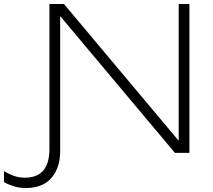

<svg xmlns="http://www.w3.org/2000/svg" viewBox="-152 -770 1071 967"><path d="M97 -750H170L748 -61V-750H802V0H729L151 -689V-8Q151 75 107 126Q63 177 -23 177Q-54 177 -83 168Q-112 159 -132 147V92Q-113 104 -85 114.5Q-57 125 -28 125Q34 125 65.5 89.5Q97 54 97 -21Z"/></svg>

Font: Bounded
Style: Regular
Weight: 200
Designer: Vlad Churkin
Version: Version 1.0